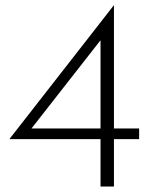

<svg xmlns="http://www.w3.org/2000/svg" viewBox="-20 -681 558 701"><path d="M15 -173V-174L395 -661H396V-212H488V-173H396V0H347V-173ZM347 -212V-534L95 -212Z"/></svg>

Font: Synthetic Light
Style: Regular
Weight: 300
Designer: Santiago Orozco
Foundry: Typemade
Version: Version 2.000; ttfautohint (v1.8.4.7-5d5b)